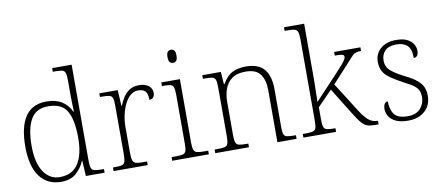

<svg xmlns="http://www.w3.org/2000/svg" viewBox="-68 -1026 2999 1302"><g transform="rotate(-10 1431.0 -375.0)"><path d="M263 10Q169 10 116.5 -60.5Q64 -131 64 -267Q64 -402 111.5 -473Q159 -544 257 -544Q322 -544 363.5 -517.5Q405 -491 426 -445H430Q429 -472 428 -499.5Q427 -527 427 -549V-659Q427 -695 421.5 -711Q416 -727 400.5 -731Q385 -735 357 -735H336V-760H470V-98Q470 -64 476 -48.5Q482 -33 498.5 -29Q515 -25 549 -25H563V0H434L428 -106H426Q404 -56 366 -23Q328 10 263 10ZM262 -23Q349 -25 388.5 -88.5Q428 -152 428 -265Q428 -386 393 -448Q358 -510 263 -510Q180 -510 143.5 -446.5Q107 -383 107 -264Q107 -147 149.5 -84.5Q192 -22 262 -23Z M625 0V-25H643Q672 -25 687 -29Q702 -33 707.5 -49.5Q713 -66 713 -102V-438Q713 -472 707.5 -487.5Q702 -503 685.5 -507Q669 -511 635 -511H621V-536H748L754 -427H757Q769 -456 786 -483Q803 -510 829.5 -527Q856 -544 895 -544Q937 -544 961 -525Q985 -506 985 -475Q985 -458 976 -446Q967 -434 948 -434Q948 -477 932 -493.5Q916 -510 883 -510Q854 -510 830.5 -490.5Q807 -471 790.5 -437.5Q774 -404 765 -363Q756 -322 756 -280V-100Q756 -65 762.5 -49Q769 -33 784 -29Q799 -25 827 -25H860V0Z M1029 0V-25H1055Q1089 -25 1105.5 -29Q1122 -33 1127.5 -48.5Q1133 -64 1133 -97V-435Q1133 -471 1127.5 -487Q1122 -503 1106.5 -507Q1091 -511 1063 -511H1048V-536H1176V-99Q1176 -64 1182 -48.5Q1188 -33 1205 -29Q1222 -25 1255 -25H1281V0ZM1150 -653Q1137 -653 1128 -662.5Q1119 -672 1119 -698Q1119 -724 1128 -733.5Q1137 -743 1150 -743Q1164 -743 1172.5 -733.5Q1181 -724 1181 -698Q1181 -672 1172.5 -662.5Q1164 -653 1150 -653Z M1325 0V-25H1344Q1378 -25 1394.5 -29Q1411 -33 1416.5 -48.5Q1422 -64 1422 -99V-438Q1422 -472 1416.5 -487.5Q1411 -503 1396 -507Q1381 -511 1353 -511H1330V-536H1458L1464 -450H1468Q1498 -504 1537.5 -523.5Q1577 -543 1630 -543Q1715 -543 1755.5 -497Q1796 -451 1796 -355V-99Q1796 -64 1801 -48.5Q1806 -33 1823 -29Q1840 -25 1872 -25H1885V0H1753V-360Q1753 -427 1724 -468Q1695 -509 1622 -509Q1562 -509 1527.5 -483Q1493 -457 1479 -416Q1465 -375 1465 -331V-97Q1465 -64 1471 -48.5Q1477 -33 1493.5 -29Q1510 -25 1543 -25H1557V0Z M1932 0V-25H1950Q1983 -25 2000 -29Q2017 -33 2022.5 -48.5Q2028 -64 2028 -99V-659Q2028 -695 2022 -711Q2016 -727 2001 -731Q1986 -735 1957 -735H1932V-760H2071V-374Q2071 -356 2070.5 -336.5Q2070 -317 2069.5 -297Q2069 -277 2068.5 -258Q2068 -239 2068 -222L2213 -376Q2252 -418 2271 -440Q2290 -462 2296 -473Q2302 -484 2302 -492Q2302 -505 2286.5 -508Q2271 -511 2238 -511V-536H2419V-511Q2399 -511 2386 -507.5Q2373 -504 2362.5 -494.5Q2352 -485 2338.5 -469Q2325 -453 2302 -429L2201 -319L2328 -118Q2362 -65 2388 -45Q2414 -25 2446 -25H2450V0H2436Q2408 0 2388.5 -3Q2369 -6 2354 -16.5Q2339 -27 2323 -48.5Q2307 -70 2284 -107L2172 -288L2071 -185V-97Q2071 -64 2076.5 -48.5Q2082 -33 2099 -29Q2116 -25 2149 -25H2157V0Z M2654 10Q2599 10 2567 -6Q2535 -22 2521 -46Q2507 -70 2507 -95Q2507 -112 2511.5 -123Q2516 -134 2523 -138.5Q2530 -143 2538 -143Q2538 -87 2562.5 -53.5Q2587 -20 2655 -20Q2713 -20 2742.5 -53Q2772 -86 2772 -131Q2772 -156 2764.5 -174.5Q2757 -193 2735 -210.5Q2713 -228 2670 -249Q2614 -279 2580.5 -302.5Q2547 -326 2532.5 -353Q2518 -380 2518 -418Q2518 -474 2558 -508.5Q2598 -543 2667 -543Q2713 -543 2741.5 -528.5Q2770 -514 2783 -491.5Q2796 -469 2796 -447Q2796 -426 2788 -414Q2780 -402 2763 -402Q2763 -464 2736.5 -488.5Q2710 -513 2662 -513Q2608 -513 2583 -486.5Q2558 -460 2558 -421Q2558 -376 2590 -348.5Q2622 -321 2684 -290Q2735 -265 2762.5 -241.5Q2790 -218 2801 -192.5Q2812 -167 2812 -135Q2812 -68 2768 -29Q2724 10 2654 10Z"/></g></svg>

Font: Noto Rashi Hebrew ExtraLight
Style: Regular
Weight: 250
Version: Version 1.006